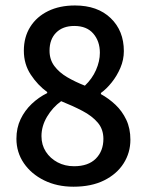

<svg xmlns="http://www.w3.org/2000/svg" viewBox="-20 -687 549 719"><path d="M254.9 12.2Q193.8 12.2 145.5 -11.5Q97.2 -35.2 69.3 -75.9Q41.5 -116.7 41.5 -167.5Q41.5 -208 57.1 -240.7Q72.8 -273.4 98.9 -298.1Q125 -322.8 156.7 -338.4V-342.3Q121.1 -368.2 95.2 -407.5Q69.3 -446.8 69.3 -497.1Q69.3 -548.3 93.3 -586.4Q117.2 -624.5 160.2 -645.5Q203.1 -666.5 260.7 -666.5Q345.2 -666.5 394.5 -619.1Q443.8 -571.8 443.8 -495.6Q443.8 -463.4 430.9 -433.1Q418 -402.8 398.2 -378.2Q378.4 -353.5 357.9 -338.9V-334.5Q387.2 -318.4 412.4 -294.7Q437.5 -271 452.9 -238.5Q468.3 -206.1 468.3 -163.6Q468.3 -115.2 442.9 -75.2Q417.5 -35.2 369.9 -11.5Q322.3 12.2 254.9 12.2ZM257.3 -64.5Q310.5 -64.5 338.9 -93Q367.2 -121.6 367.2 -167Q367.2 -203.1 345.9 -228Q324.7 -252.9 288.8 -271.7Q252.9 -290.5 209 -308.1Q177.2 -285.2 156.2 -250Q135.3 -214.8 135.3 -177.2Q135.3 -144.5 151.6 -119.1Q168 -93.8 195.6 -79.1Q223.1 -64.5 257.3 -64.5ZM297.9 -366.2Q325.2 -392.1 339.6 -425Q354 -458 354 -489.3Q354 -532.7 329.3 -561.3Q304.7 -589.8 258.3 -589.8Q215.3 -589.8 190.4 -564.9Q165.5 -540 165.5 -497.1Q165.5 -463.9 183.6 -439.7Q201.7 -415.5 231.7 -397.9Q261.7 -380.4 297.9 -366.2Z"/></svg>

Font: Varta Light
Style: Bold
Weight: 700
Version: Version 1.004